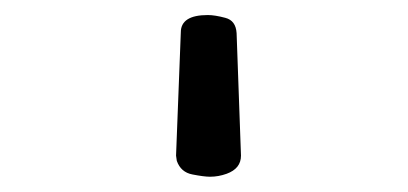

<svg xmlns="http://www.w3.org/2000/svg" viewBox="-20 47 540 254"><path d="M257.8 280.8Q250 280.8 234.6 277.8Q219.2 274.9 213.9 259.8L212.9 252.9L219.2 89.8Q219.2 66.9 254.9 66.9Q264.2 66.9 278.1 70.6Q292 74.2 293 90.8L298.8 252.9Q298.8 270 279.8 276.9Q269 280.8 257.8 280.8Z"/></svg>

Font: LXGW WenKai Mono GB Screen
Style: Regular
Weight: 400
Monospace: yes
Designer: LXGW / Fontworks Inc.
Foundry: LXGW / Fontworks Inc.
Version: Version 1.510;January 18,2025